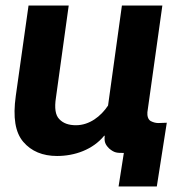

<svg xmlns="http://www.w3.org/2000/svg" viewBox="-20 -552 667 693"><path d="M37 -206C26 -128 35 -74 64 -40C93 -6 134 11 186 11C250 11 315 -12 356 -62H358C356 -41 359 -31 374 -16C393 0 402 0 427 0L408 121H546L582 -109C557 -109 546 -104 524 -115C514 -121 511 -134 512 -147L566 -532H420L370 -171C344 -132 303 -100 254 -100C228 -100 208 -107 194 -122C180 -136 176 -162 182 -200L228 -532H83Z"/></svg>

Font: Cheyenne Sans
Style: Bold Italic
Weight: 700
Italic angle: -8.13011°
Designer: The Public Sans project authors (U.S. Web Design System), Libre Franklin designed by Pablo Impallari and Rodrigo Fuenzal
Foundry: The Cheyenne Sans Project Authors
Version: Version 2.007